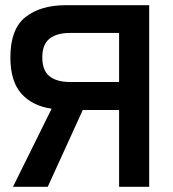

<svg xmlns="http://www.w3.org/2000/svg" viewBox="-20 -720 665 740"><path d="M30 0 179 -301Q104 -312 62 -359.5Q20 -407 20 -499Q20 -608 78 -654Q136 -700 234 -700H555V0H439V-296H299L164 0ZM249 -404H439V-593H249Q199 -593 171 -571Q143 -549 143 -499Q143 -448 171 -426Q199 -404 249 -404Z"/></svg>

Font: Zen Kaku Gothic New
Style: Bold
Weight: 700
Designer: Yoshimichi Ohira
Foundry: Positype
Version: Version 1.002